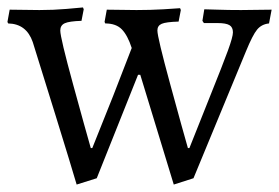

<svg xmlns="http://www.w3.org/2000/svg" viewBox="-24 -479 750 516"><path d="M561 -417H524L520 -423L525 -454Q534 -454 561 -453Q588 -452 624 -452L706 -453L699 -416Q679 -414 667 -399.5Q655 -385 637 -341L496 0L443 17L353 -278H347L236 0L182 17Q168 -31 124.5 -171.5Q81 -312 64 -366Q47 -415 -2 -416L-4 -420L2 -453L82 -452Q120 -452 154.5 -455Q189 -458 199 -459L201 -454L195 -423Q162 -422 150 -416.5Q138 -411 138 -397Q138 -378 172.5 -252Q207 -126 220 -81H224Q224 -81 280 -221L330 -350Q319 -384 303.5 -400Q288 -416 259 -416L257 -420L263 -453L343 -452Q380 -452 415 -454Q450 -456 460 -457L462 -452L456 -421Q422 -420 410.5 -415Q399 -410 399 -397Q399 -379 433.5 -252.5Q468 -126 481 -81H485L540 -219Q575 -306 588.5 -343Q602 -380 602 -392Q602 -406 592.5 -411.5Q583 -417 561 -417Z"/></svg>

Font: Sahitya
Style: Regular
Weight: 400
Designer: Juan Pablo del Peral
Foundry: Juan Pablo del Peral (http://www.huertatipografica.com)
Version: Version 1.001;PS 001.000;hotconv 1.0.70;makeotf.lib2.5.58329